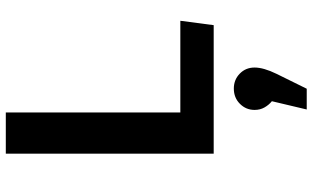

<svg xmlns="http://www.w3.org/2000/svg" viewBox="-226 -523 1067 655"><g transform="rotate(-90 307.5 -195.5)"><path d="M110.8 0V-709.2H251.3V-113.8H564.1L549.2 0ZM332.8 68.7Q363.1 68.7 383.8 89Q404.6 109.2 404.6 139.5Q404.6 170.3 383.1 214.4L332.3 317.4H261.5L289.7 198.5Q276.9 188.2 268.5 173.3Q260 158.5 260 139.5Q260 110.3 280.8 89.5Q301.5 68.7 332.8 68.7Z"/></g></svg>

Font: Fira Code SemiBold
Style: Regular
Weight: 600
Designer: Carrois Corporate, Edenspiekermann AG, Nikita Prokopov
Foundry: Carrois Corporate, Edenspiekermann AG, Nikita Prokopov
Version: Version 6.002